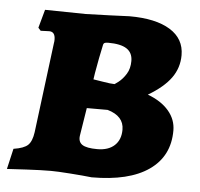

<svg xmlns="http://www.w3.org/2000/svg" viewBox="-45 -551 629 605"><g transform="rotate(5 269.5 -249.0)"><path d="M-2 6 13 -59Q46 -64 58.5 -76Q71 -88 75 -117L111 -402Q112 -406 112 -413Q112 -438 93 -438L66 -437L58 -446L74 -504L203 -502Q236 -503 279.5 -504.5Q323 -506 341 -507Q424 -507 469.5 -479Q515 -451 515 -399Q515 -359 492 -327Q469 -295 420 -266Q463 -250 486.5 -222.5Q510 -195 510 -160Q510 -79 447 -35Q384 9 266 9Q240 6 198 3Q156 0 137 0Q106 0 59.5 2.5Q13 5 -2 6ZM311 -290Q311 -288 324.5 -298.5Q338 -309 348.5 -326Q359 -343 359 -367Q359 -393 340 -405.5Q321 -418 281 -418Q273 -418 269.5 -416Q266 -414 265 -407Q257 -371 248 -319Q246 -303 245 -299Q253 -298 276.5 -294Q300 -290 311 -290ZM218 -119Q215 -99 228.5 -90Q242 -81 276 -81Q311 -81 330.5 -99Q350 -117 350 -149Q350 -192 298 -207H232Z"/></g></svg>

Font: Alegreya SC ExtraBold
Style: Italic
Weight: 800
Italic angle: -7°
Designer: Juan Pablo del Peral
Foundry: Huerta Tipografica
Version: Version 2.007; ttfautohint (v1.6)